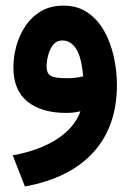

<svg xmlns="http://www.w3.org/2000/svg" viewBox="-20 -407 470 692"><path d="M270 -5.9Q243.7 0 218.8 0Q129.9 0 79.1 -40.8Q28.3 -81.5 28.3 -164.1Q28.3 -202.6 39.1 -241.7Q49.8 -280.8 72 -313.7Q94.2 -346.7 128.2 -366.7Q162.1 -386.7 209 -386.7Q259.3 -386.7 295.7 -361.8Q332 -336.9 355.5 -295.2Q378.9 -253.4 390.1 -202.6Q401.4 -151.9 401.4 -100.6Q401.4 48.8 316.4 142.1Q231.4 235.4 69.8 265.1L25.9 152.8Q122.6 135.3 185.5 94.2Q248.5 53.2 270 -5.9ZM279.8 -131.8Q273.4 -204.1 253.4 -232.7Q233.4 -261.2 205.1 -261.2Q184.1 -261.2 171.6 -245.6Q159.2 -230 153.6 -207.8Q147.9 -185.5 147.9 -166.5Q147.9 -144 161.6 -134.5Q175.3 -125 221.2 -125Q251.5 -125 279.8 -131.8Z"/></svg>

Font: Vazir FD-UI
Style: Bold-FD-UI
Weight: 700
Designer: Saber Rastikerdar
Foundry: Saber Rastikerdar
Version: Version 30.0.0